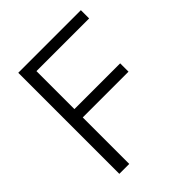

<svg xmlns="http://www.w3.org/2000/svg" viewBox="-198 -833 955 955"><g transform="rotate(-45 280.0 -355.5)"><path d="M157.7 0H87.9V-710.9H157.7ZM479.5 -327.1H137.7V-385.7H479.5ZM528.3 -652.8H137.7V-710.9H528.3Z"/></g></svg>

Font: Heebo Light
Style: Regular
Weight: 300
Designer: Oded Ezer
Foundry: Ezer Type House
Version: Version 3.100